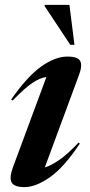

<svg xmlns="http://www.w3.org/2000/svg" viewBox="-20 -752 366 784"><path d="M32.5 -68 169.5 -437.5Q143.5 -434.5 112 -413.2Q80.5 -392 31.5 -341.5L25.5 -345.5Q91 -439.5 148 -480.2Q205 -521 255.5 -521Q298 -521 307.5 -502.8Q317 -484.5 303 -447L163 -68.5Q187 -75 220.5 -97.8Q254 -120.5 300.5 -169.5L306 -166Q243 -70.5 185 -29.2Q127 12 80 12Q38.5 12 27.8 -6.5Q17 -25 32.5 -68ZM284 -569H267L162 -727.5L162.5 -732H263.5Z"/></svg>

Font: Newsreader 72pt SemiBold
Style: Italic
Weight: 600
Italic angle: -17°
Designer: Hugues Gentile
Foundry: Production Type
Version: Version 1.003; ttfautohint (v1.8.3)